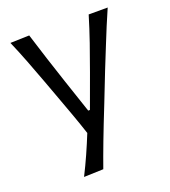

<svg xmlns="http://www.w3.org/2000/svg" viewBox="-134 -621 815 923"><g transform="rotate(-20 273.5 -159.5)"><path d="M137.2 205.1Q161.6 156.7 183.1 108.4Q204.6 60.1 224.1 11.7Q207 -40.5 187.7 -93.8Q168.5 -147 149.9 -197.3L115.2 -291.5Q94.2 -348.1 71.8 -406.7Q49.3 -465.3 24.9 -521.5L122.1 -524.4Q143.1 -456.5 164.1 -391.4Q185.1 -326.2 208 -257.8L265.1 -87.9H273.9L335.9 -257.8Q360.4 -324.7 382.8 -389.9Q405.3 -455.1 425.3 -521.5H522.5Q503.9 -479 487.5 -439.7Q471.2 -400.4 452.4 -353.5Q433.6 -306.6 407.2 -241.2L349.6 -94.2Q309.6 5.9 283.2 75.4Q256.8 145 236.8 201.7Z"/></g></svg>

Font: Pinar DS2-Regular
Style: Regular
Weight: 400
Designer: Amin Abedi
Version: Version 2.000